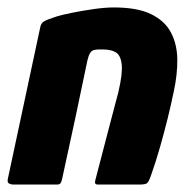

<svg xmlns="http://www.w3.org/2000/svg" viewBox="-28 -496 512 516"><path d="M7 0Q3 0 -3 -2.5Q-9 -5 -7 -15Q15 -117 36.5 -218.5Q58 -320 80 -422Q82 -434 91 -439Q100 -444 125 -452Q138 -456 165 -461.5Q192 -467 223 -471.5Q254 -476 278 -476Q341 -476 378 -458Q415 -440 431.5 -408.5Q448 -377 448.5 -336.5Q449 -296 439 -250Q432 -216 422.5 -177.5Q413 -139 402 -100.5Q391 -62 379 -28Q372 -7 367 -3.5Q362 0 346 0H235Q225 0 228 -11Q229 -16 235.5 -40Q242 -64 250.5 -97.5Q259 -131 268 -164.5Q277 -198 283 -221.5Q289 -245 290 -248Q302 -299 299 -323.5Q296 -348 283 -355.5Q270 -363 250 -363Q240 -363 236 -363Q232 -363 227 -362Q219 -361 214.5 -354Q210 -347 207 -334Q192 -261 175 -181.5Q158 -102 140 -20Q139 -14 136.5 -7Q134 0 126 0Z"/></svg>

Font: Glory Thin ExtraBold
Style: Italic
Weight: 800
Italic angle: -12°
Version: Version 1.011